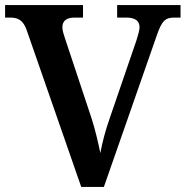

<svg xmlns="http://www.w3.org/2000/svg" viewBox="-20 -734 729 754"><path d="M85 -615 299 0H388L594 -590C615 -653 629 -665 665 -665H689V-714H440V-665H476C511 -665 528 -652 528 -627C528 -615 522 -596 516 -576L411 -270C394 -222 381 -172 374 -133C366 -173 353 -228 339 -271L235 -584C230 -599 225 -614 225 -627C225 -653 242 -665 274 -665H306V-714H0V-665H19C51 -665 71 -655 85 -615Z"/></svg>

Font: Noto Serif Sinhala SemiBold
Style: Regular
Weight: 600
Designer: Jelle Bosma - Monotype Design Team
Foundry: Monotype Imaging Inc.
Version: Version 2.007